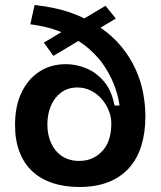

<svg xmlns="http://www.w3.org/2000/svg" viewBox="-20 -732 641 766"><path d="M296 14Q238 14 190.5 -1.5Q143 -17 109.5 -48Q76 -79 58 -125.5Q40 -172 40 -233Q40 -309 66 -363Q92 -417 137.5 -446.5Q183 -476 243 -476Q284 -476 324 -459.5Q364 -443 394.5 -407.5Q425 -372 437 -311H457Q453 -342 440 -380.5Q427 -419 402 -459.5Q377 -500 336.5 -536Q296 -572 237.5 -598.5Q179 -625 101 -635L118 -712Q203 -703 268.5 -679Q334 -655 383 -620.5Q432 -586 466 -544Q500 -502 521 -455.5Q542 -409 551 -361.5Q560 -314 560 -267Q560 -203 544 -151Q528 -99 495 -62Q462 -25 412.5 -5.5Q363 14 296 14ZM296 -90Q327 -90 350.5 -101.5Q374 -113 391 -132.5Q408 -152 416 -179Q424 -206 424 -235V-242Q424 -265 414.5 -289.5Q405 -314 387.5 -335Q370 -356 344.5 -369.5Q319 -383 289 -383Q251 -383 224 -363Q197 -343 183 -309.5Q169 -276 169 -235Q169 -194 184 -161Q199 -128 227.5 -109Q256 -90 296 -90ZM155 -562 401 -709 442 -658 193 -509Z"/></svg>

Font: Bricolage Grotesque 48pt Condensed ExtraBold SemiBold
Style: Regular
Weight: 600
Version: Version 1.000;gftools[0.9.30]